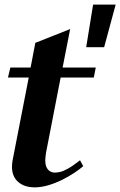

<svg xmlns="http://www.w3.org/2000/svg" viewBox="-20 -797 522 834"><path d="M130.6 16.8Q85.8 16.8 58.9 -6.8Q32 -30.4 32 -72.6Q32 -78.8 32.7 -85.4Q33.4 -92 34.4 -99L104.8 -460.2H14.6L25 -503.8H113L133.4 -610.8L284.8 -670.8L252 -503.8H396L387.4 -460.2H243.4L180 -134Q179 -125 177.8 -117Q176.6 -109 176.6 -102.2Q176.6 -80.6 183.1 -68.6Q189.6 -56.6 199.2 -51.9Q208.8 -47.2 216.6 -47.2Q227.4 -47.2 241.1 -50.2Q254.8 -53.2 275.4 -64.6Q296 -76 327.6 -100.8L341.6 -75.2Q325.6 -61.4 301.3 -45.3Q277 -29.2 248.3 -15.1Q219.6 -1 189.2 7.9Q158.8 16.8 130.6 16.8ZM384.4 -777H482.4L432.4 -592H354.4Z"/></svg>

Font: Wittgenstein
Style: Italic
Weight: 400
Italic angle: -11°
Designer: Jörg Drees
Foundry: Jörg Drees
Version: Version 1.500